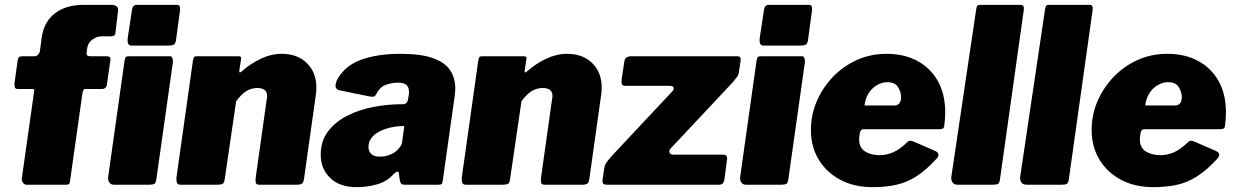

<svg xmlns="http://www.w3.org/2000/svg" viewBox="-20 -762 5095 792"><path d="M417 -530Q430 -530 433.5 -525.5Q437 -521 435 -512L421 -413Q418 -395 400 -395H331Q323 -395 320 -377L269 -16Q268 -5 264.5 -2.5Q261 0 252 0H89Q81 0 75 -8Q69 -16 70 -26L121 -387Q123 -395 114 -395H53Q43 -395 41 -402.5Q39 -410 40 -420L53 -514Q55 -523 58.5 -526.5Q62 -530 75 -530H123Q131 -530 137.5 -537Q144 -544 145 -554L152 -607Q161 -672 206.5 -707Q252 -742 325 -742H438Q452 -742 460.5 -736Q469 -730 467 -718L456 -626Q455 -612 437 -612H397Q380 -612 361.5 -599Q343 -586 340 -565L337 -543Q336 -530 351 -530H417ZM625 -23Q623 -7 616.5 -3.5Q610 0 593 0H452Q437 0 431 -9Q425 -18 426 -31L494 -513Q496 -524 499.5 -527Q503 -530 512 -530H681Q689 -530 691.5 -521.5Q694 -513 693 -504ZM706 -597Q704 -582 697 -578Q690 -574 673 -574H522Q511 -574 508 -583.5Q505 -593 507 -606L524 -719Q527 -742 544 -742H712Q720 -742 722 -733.5Q724 -725 722 -715Z M725 0Q712 0 709.5 -9Q707 -18 708 -31L776 -513Q778 -524 781 -527Q784 -530 793 -530H964Q970 -530 973 -527.5Q976 -525 974 -515L967 -470Q966 -457 979 -469Q1014 -500 1056.5 -520Q1099 -540 1142 -540Q1207 -540 1246 -501.5Q1285 -463 1285 -401Q1285 -394 1284.5 -387Q1284 -380 1283 -372L1234 -24Q1232 -9 1225.5 -4.5Q1219 0 1203 0H1050Q1037 0 1035 -8.5Q1033 -17 1035 -31L1080 -351Q1081 -356 1081.5 -360Q1082 -364 1082 -366Q1082 -383 1071.5 -391Q1061 -399 1042 -399Q1025 -399 1009 -392.5Q993 -386 979.5 -373.5Q966 -361 954 -344L907 -23Q905 -7 898 -3.5Q891 0 873 0H725Z M1600 -40Q1575 -13 1535 -1.5Q1495 10 1451 10Q1381 10 1342 -28Q1303 -66 1303 -123Q1303 -182 1334.5 -222Q1366 -262 1416 -286.5Q1466 -311 1524 -321.5Q1582 -332 1634 -332H1641Q1660 -332 1663 -352L1666 -369Q1667 -373 1667 -376.5Q1667 -380 1667 -383Q1667 -403 1656 -412Q1645 -421 1622 -421Q1598 -421 1572.5 -412.5Q1547 -404 1531 -372Q1528 -366 1523 -364Q1518 -362 1505 -364L1378 -390Q1370 -392 1365.5 -400.5Q1361 -409 1370 -432Q1402 -491 1469.5 -515.5Q1537 -540 1632 -540Q1717 -540 1766.5 -522Q1816 -504 1837 -472Q1858 -440 1858 -398Q1858 -391 1857.5 -384Q1857 -377 1856 -369L1807 -21Q1805 -6 1802 -3Q1799 0 1785 0H1648Q1635 0 1632 -9Q1629 -18 1627 -32L1626 -44Q1624 -66 1600 -40ZM1646 -230Q1648 -239 1647 -241Q1646 -243 1637 -242L1623 -241Q1608 -240 1587 -235Q1566 -230 1546 -220Q1526 -210 1513 -194Q1500 -178 1500 -155Q1500 -139 1511 -127.5Q1522 -116 1544 -116Q1567 -116 1584 -122Q1601 -128 1611 -136Q1621 -144 1629.5 -155Q1638 -166 1639 -177Z M1902 0Q1889 0 1886.5 -9Q1884 -18 1885 -31L1953 -513Q1955 -524 1958 -527Q1961 -530 1970 -530H2141Q2147 -530 2150 -527.5Q2153 -525 2151 -515L2144 -470Q2143 -457 2156 -469Q2191 -500 2233.5 -520Q2276 -540 2319 -540Q2384 -540 2423 -501.5Q2462 -463 2462 -401Q2462 -394 2461.5 -387Q2461 -380 2460 -372L2411 -24Q2409 -9 2402.5 -4.5Q2396 0 2380 0H2227Q2214 0 2212 -8.5Q2210 -17 2212 -31L2257 -351Q2258 -356 2258.5 -360Q2259 -364 2259 -366Q2259 -383 2248.5 -391Q2238 -399 2219 -399Q2202 -399 2186 -392.5Q2170 -386 2156.5 -373.5Q2143 -361 2131 -344L2084 -23Q2082 -7 2075 -3.5Q2068 0 2050 0H1902Z M2487 0Q2472 0 2468 -4.5Q2464 -9 2466 -24L2472 -64Q2474 -80 2480 -89Q2486 -98 2502 -117L2755 -387Q2761 -395 2758.5 -401.5Q2756 -408 2740 -408H2560Q2548 -408 2545.5 -414Q2543 -420 2544 -433L2556 -512Q2558 -521 2565.5 -525.5Q2573 -530 2581 -530H3021Q3038 -530 3035 -512L3028 -465Q3027 -454 3020.5 -445Q3014 -436 3003 -423L2745 -148Q2738 -139 2742.5 -131.5Q2747 -124 2757 -124H2962Q2982 -124 2979 -104L2968 -21Q2967 -12 2962 -6Q2957 0 2944 0H2487Z M3232 -23Q3230 -7 3223.5 -3.5Q3217 0 3200 0H3059Q3044 0 3038 -9Q3032 -18 3033 -31L3101 -513Q3103 -524 3106.5 -527Q3110 -530 3119 -530H3288Q3296 -530 3298.5 -521.5Q3301 -513 3300 -504ZM3313 -597Q3311 -582 3304 -578Q3297 -574 3280 -574H3129Q3118 -574 3115 -583.5Q3112 -593 3114 -606L3131 -719Q3134 -742 3151 -742H3319Q3327 -742 3329 -733.5Q3331 -725 3329 -715Z M3579 10Q3504 10 3447 -20Q3390 -50 3357.5 -103Q3325 -156 3325 -226Q3325 -288 3349 -344Q3373 -400 3415.5 -444.5Q3458 -489 3514.5 -514.5Q3571 -540 3637 -540Q3709 -540 3763.5 -511Q3818 -482 3848.5 -428Q3879 -374 3879 -298Q3879 -285 3878 -271Q3877 -257 3875 -243Q3874 -234 3869 -231.5Q3864 -229 3851 -229H3542Q3530 -229 3527 -214Q3524 -199 3524 -187Q3524 -153 3548 -137.5Q3572 -122 3609 -122Q3638 -122 3665 -134Q3692 -146 3723 -176Q3729 -182 3735.5 -181.5Q3742 -181 3751 -177L3836 -140Q3862 -129 3844 -108Q3800 -60 3760 -34.5Q3720 -9 3676.5 0.5Q3633 10 3579 10ZM3672 -327Q3682 -327 3689.5 -335.5Q3697 -344 3697 -362Q3697 -382 3684.5 -402.5Q3672 -423 3640 -423Q3620 -423 3599.5 -412Q3579 -401 3564.5 -379.5Q3550 -358 3546 -327Z M4105 -23Q4103 -7 4096.5 -3.5Q4090 0 4073 0H3931Q3916 0 3909.5 -9Q3903 -18 3904 -31L4007 -725Q4009 -736 4012 -739Q4015 -742 4024 -742H4191Q4206 -742 4203 -720Z M4389 -23Q4387 -7 4380.5 -3.5Q4374 0 4357 0H4215Q4200 0 4193.5 -9Q4187 -18 4188 -31L4291 -725Q4293 -736 4296 -739Q4299 -742 4308 -742H4475Q4490 -742 4487 -720Z M4737 10Q4662 10 4605 -20Q4548 -50 4515.5 -103Q4483 -156 4483 -226Q4483 -288 4507 -344Q4531 -400 4573.5 -444.5Q4616 -489 4672.5 -514.5Q4729 -540 4795 -540Q4867 -540 4921.5 -511Q4976 -482 5006.5 -428Q5037 -374 5037 -298Q5037 -285 5036 -271Q5035 -257 5033 -243Q5032 -234 5027 -231.5Q5022 -229 5009 -229H4700Q4688 -229 4685 -214Q4682 -199 4682 -187Q4682 -153 4706 -137.5Q4730 -122 4767 -122Q4796 -122 4823 -134Q4850 -146 4881 -176Q4887 -182 4893.5 -181.5Q4900 -181 4909 -177L4994 -140Q5020 -129 5002 -108Q4958 -60 4918 -34.5Q4878 -9 4834.5 0.5Q4791 10 4737 10ZM4830 -327Q4840 -327 4847.5 -335.5Q4855 -344 4855 -362Q4855 -382 4842.5 -402.5Q4830 -423 4798 -423Q4778 -423 4757.5 -412Q4737 -401 4722.5 -379.5Q4708 -358 4704 -327Z"/></svg>

Font: Libre Franklin Thin Black
Style: Italic
Weight: 900
Italic angle: -8°
Version: Version 2.000